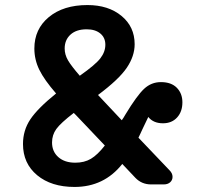

<svg xmlns="http://www.w3.org/2000/svg" viewBox="-20 -730 804 760"><path d="M567 -267Q553 -239 544 -219Q541 -212 535.5 -200.5Q530 -189 528 -185L651 -56Q663 -44 663 -30Q663 -17 653.5 -8.5Q644 0 628 0H578Q541 0 516 -26L464 -81Q392 10 275 10Q183 10 127 -36.5Q71 -83 71 -160Q71 -214 100 -257.5Q129 -301 202 -360Q155 -414 135.5 -454Q116 -494 116 -538Q116 -615 173.5 -662.5Q231 -710 326 -710Q409 -710 461 -667Q513 -624 513 -555Q513 -508 482 -462Q451 -416 368 -354L462 -254Q465 -258 469.5 -265Q474 -272 476 -276Q522 -352 550.5 -378.5Q579 -405 617 -405Q658 -405 680 -382.5Q702 -360 702 -325Q702 -288 681 -265Q660 -242 625 -242Q587 -242 567 -267ZM236 -538Q236 -514 249 -491.5Q262 -469 296 -430L297 -431Q358 -474 377.5 -499.5Q397 -525 397 -553Q397 -581 377 -597.5Q357 -614 323 -614Q282 -614 259 -593Q236 -572 236 -538ZM278 -86Q314 -86 340 -101.5Q366 -117 395 -154L281 -274L272 -283Q220 -243 203 -219.5Q186 -196 186 -166Q186 -130 211 -108Q236 -86 278 -86Z"/></svg>

Font: Solway Medium
Style: Regular
Weight: 500
Designer: Mariya V. Pigoulevskaya
Foundry: The Northern Block Ltd.
Version: Version 1.000;hotconv 1.0.109;makeotfexe 2.5.65596